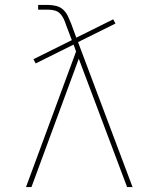

<svg xmlns="http://www.w3.org/2000/svg" viewBox="-20 -755 640 775"><path d="M85 0 287 -547 277 -575 124 -499 115 -516 270 -593 247 -653Q243 -666 237.5 -678Q232 -690 223 -699.5Q214 -709 201 -712.5Q188 -716 175 -716H134V-735H175Q191 -735 207 -731Q223 -727 235 -716Q247 -705 254 -690Q261 -675 267 -660L288 -603L437 -677L446 -660L295 -585L515 0H493L298 -518L107 0Z"/></svg>

Font: Iosevka Slab Thin Extended
Style: Regular
Weight: 100
Width: 7
Monospace: yes
Designer: Belleve Invis
Foundry: Belleve Invis
Version: Version 11.1.1; ttfautohint (v1.8.3)